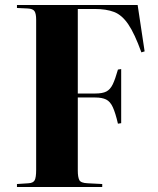

<svg xmlns="http://www.w3.org/2000/svg" viewBox="-20 -750 633 770"><path d="M48 0V-12L94 -15Q113 -16 119 -27Q125 -38 125 -69V-671Q125 -695 118.5 -705Q112 -715 91 -716L48 -718V-730H532L560 -544L547 -540Q520 -615 494.5 -652.5Q469 -690 437.5 -702Q406 -714 360 -714H292V-375H362Q391 -375 406.5 -383Q422 -391 432 -411.5Q442 -432 453 -471L466 -473V-256L453 -254Q443 -297 432.5 -320Q422 -343 405.5 -351Q389 -359 362 -359H292V-66Q292 -40 298 -28Q304 -16 332 -15L390 -12V0Z"/></svg>

Font: Literata 72pt
Style: Bold
Weight: 700
Designer: Latin by Veronika Burian and Jose Scaglione. Greek by Irene Vlachou. Cyrillic by Vera Evstafieva.
Foundry: TypeTogether
Version: Version 3.002